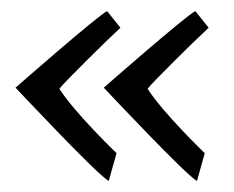

<svg xmlns="http://www.w3.org/2000/svg" viewBox="-20 -447 422 346"><path d="M176 -121 190 -171C190 -171 115 -243 87 -287C94 -297 170 -372 197 -397L173 -427C155 -418 8 -289 8 -289C8 -289 159 -128 176 -121ZM335 -121 349 -171C349 -171 274 -243 246 -287C253 -297 329 -372 356 -397L332 -427C314 -418 167 -289 167 -289C167 -289 318 -128 335 -121Z"/></svg>

Font: Marck Script
Style: Regular
Weight: 400
Designer: Denis Masharov, Marck Fogel
Foundry: Denis Masharov
Version: Version 1.002